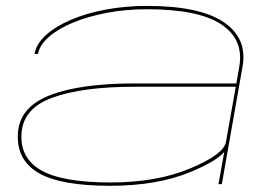

<svg xmlns="http://www.w3.org/2000/svg" viewBox="-20 -608 926 634"><path d="M701.5 0 720.5 -106.5Q696.5 -77 612.5 -41.5Q501.5 5.5 343 5.5Q180 5.5 107.2 -37Q34.5 -79.5 39 -166.5Q43.5 -253.5 143.5 -293Q243.5 -332.5 424 -332.5H760.5L770 -387.5Q786 -477.5 710.8 -527.5Q635.5 -577.5 465.5 -577.5Q396 -577.5 333.5 -565.8Q271 -554 221.5 -533.5Q172 -513 141.5 -486.2Q111 -459.5 105.5 -430H94Q100 -463.5 131.8 -492.2Q163.5 -521 214.5 -542.8Q265.5 -564.5 330 -576.5Q394.5 -588.5 465 -588.5Q639 -588.5 718.2 -535.2Q797.5 -482 781 -388.5L712.5 0ZM726 -138.5 758.5 -321.5H423Q254 -321.5 155 -286.2Q56 -251 51 -166.5Q46 -85.5 116.2 -45.5Q186.5 -5.5 345 -5.5Q498 -5.5 608.5 -52Q719 -98.5 726 -139Z"/></svg>

Font: Anybody UltraExpanded Thin
Style: Italic
Weight: 100
Width: 9
Italic angle: -10°
Designer: Tyler Finck
Foundry: Etcetera Type Company
Version: Version 1.010; ttfautohint (v1.8.3) -l 8 -r 50 -G 200 -x 14 